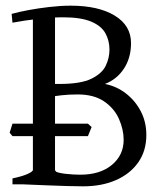

<svg xmlns="http://www.w3.org/2000/svg" viewBox="-20 -650 590 677"><path d="M273 7Q252 7 217 6Q182 5 145.5 3.5Q109 2 85 1Q61 0 61 0L169 -48Q184 -40 212 -37Q240 -34 263 -34Q333 -34 374.5 -68.5Q416 -103 416 -157Q416 -193 399.5 -230.5Q383 -268 347 -292.5Q311 -317 254 -317Q222 -317 196.5 -314Q171 -311 147 -307L143 -354H190Q265 -354 302.5 -372.5Q340 -391 353 -418.5Q366 -446 366 -475Q366 -507 351.5 -533Q337 -559 301 -574Q265 -589 202 -589Q163 -589 114.5 -583.5Q66 -578 24 -570L21 -601Q46 -608 81 -614.5Q116 -621 155 -625.5Q194 -630 229 -630Q327 -630 384.5 -595Q442 -560 442 -498Q442 -446 417 -408Q392 -370 350 -354Q391 -346 424 -320.5Q457 -295 476.5 -257.5Q496 -220 496 -174Q496 -118 467.5 -77.5Q439 -37 389 -15Q339 7 273 7ZM24 0V-21Q58 -28 77 -36.5Q96 -45 96 -51V-591L174 -602V-51Q174 -45 191.5 -36.5Q209 -28 244 -21V0ZM290 -170H24L14 -182Q19 -198 24 -214H290L303 -202Z"/></svg>

Font: ChillKai
Style: Regular
Weight: 400
Designer: ChillType
Foundry: 寒蝉字型
Version: Version 2.000